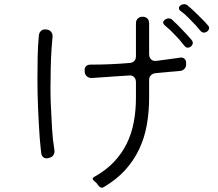

<svg xmlns="http://www.w3.org/2000/svg" viewBox="-20 -861 1040 918"><path d="M938 -714Q933 -720 927.5 -726.5Q922 -733 916 -740Q899 -757 881.5 -775.5Q864 -794 844 -808Q836 -814 835.5 -821.5Q835 -829 843 -835Q851 -841 861 -841Q870 -841 877 -835Q883 -830 889 -824.5Q895 -819 902 -813Q915 -801 927 -789Q939 -777 951 -765Q958 -758 963 -752.5Q968 -747 973 -741Q981 -733 979.5 -724.5Q978 -716 970 -710Q962 -705 956 -705Q946 -705 938 -714ZM452 28Q450 25 447 21.5Q444 18 442 15Q433 6 429 3Q417 -8 430 -15Q486 -46 524 -86Q562 -126 585.5 -173.5Q609 -221 619.5 -276.5Q630 -332 630 -394V-468Q630 -484 620.5 -493Q611 -502 596 -500L534 -496Q486 -492 448 -490L418 -488Q405 -488 396 -495.5Q387 -503 385 -516V-520Q383 -535 390.5 -543.5Q398 -552 413 -552Q461 -552 507.5 -554Q554 -556 601 -560Q614 -561 622 -569.5Q630 -578 630 -592V-750Q630 -764 639 -772.5Q648 -781 662 -781Q676 -781 684.5 -772.5Q693 -764 693 -750V-602Q693 -586 702.5 -577Q712 -568 728 -570Q745 -572 762 -574.5Q779 -577 795 -579Q807 -581 817.5 -582Q828 -583 838 -585Q852 -588 861 -581Q870 -574 870 -559V-553Q870 -541 862.5 -532.5Q855 -524 843 -522Q833 -521 822 -520Q811 -519 797 -518L722 -511Q709 -509 701 -500.5Q693 -492 693 -479V-394Q693 -326 682 -264Q671 -202 645.5 -148Q620 -94 579 -48.5Q538 -3 477 33Q464 42 452 28ZM861 -643Q856 -649 850.5 -655.5Q845 -662 839 -670Q828 -682 816.5 -694Q805 -706 794 -717Q787 -723 780.5 -728.5Q774 -734 769 -739Q751 -754 769 -767Q777 -773 787 -773Q796 -773 803 -767Q808 -762 814 -756Q820 -750 827 -744L875 -694Q887 -681 896 -670Q903 -662 901.5 -653Q900 -644 892 -638Q885 -633 878 -633Q868 -633 861 -643ZM177 -129Q175 -145 173.5 -162.5Q172 -180 170 -200Q165 -272 162 -342.5Q159 -413 159 -485Q159 -537 160 -589Q161 -641 166 -693Q168 -707 177.5 -714.5Q187 -722 201 -720H203Q218 -718 225.5 -707.5Q233 -697 231 -682Q226 -632 224 -583Q222 -534 222 -484Q221 -448 221.5 -412Q222 -376 224 -341Q226 -293 229 -243Q232 -193 240 -145Q242 -132 236.5 -121.5Q231 -111 218 -107L214 -106Q200 -101 189.5 -107.5Q179 -114 177 -129Z"/></svg>

Font: Higure Gothic
Style: Regular
Weight: 400
Designer: Yoshimichi Ohira
Foundry: Positype
Version: Version 1.000